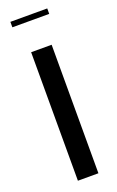

<svg xmlns="http://www.w3.org/2000/svg" viewBox="-127 -660 423 695"><g transform="rotate(-20 84.0 -312.0)"><path d="M125 -495V0H46V-495ZM155 -603H13V-624H155Z"/></g></svg>

Font: Moniqa SemBd Narrow Heading
Style: Regular
Weight: 600
Width: 4
Designer: Rajesh Rajput
Foundry: Rajesh Rajput
Version: Version 1.000